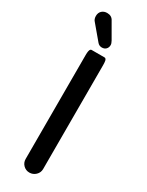

<svg xmlns="http://www.w3.org/2000/svg" viewBox="-231 -916 741 965"><g transform="rotate(30 139.0 -433.5)"><path d="M88.4 -39.1V-641.6Q88.4 -669.9 95.2 -676.3Q97.7 -679.2 101.6 -679.2H176.8Q180.7 -679.2 183.6 -676Q186.5 -672.9 188 -667Q189.9 -656.7 189.9 -641.6V-39.1Q189.9 -18.1 174.6 -3.4Q159.2 11.2 138.4 11.2Q117.7 11.2 103 -3.4Q88.4 -18.1 88.4 -39.1ZM172.4 -748Q172.4 -733.4 163.1 -724.1Q154.3 -715.3 139.6 -715.3Q123.5 -715.3 113.3 -728L45.9 -808.1Q34.7 -819.3 34.7 -837.9Q34.7 -856.9 46.6 -868.2Q58.6 -879.4 77.1 -879.4Q104 -879.4 115.2 -856.9L165 -770.5Q172.4 -757.3 172.4 -748ZM115.2 -856.9Q115.2 -856.9 115.2 -856.9Z"/></g></svg>

Font: YuPearl-Medium
Style: Medium
Weight: 500
Designer: Max Yao
Foundry: Max-Everyday
Version: Version 1.011; ttfautohint (v1.8.3)